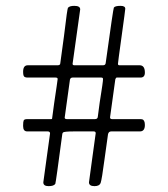

<svg xmlns="http://www.w3.org/2000/svg" viewBox="-20 -570 573 656"><path d="M59 -139Q59 -139 59 -142Q59 -154 61 -158.5Q63 -163 73 -163H155Q158 -163 158 -165Q160 -183 165 -217Q170 -251 173.5 -274.5Q177 -298 177 -300Q177 -305 170 -305H75Q66 -305 62.5 -308.5Q59 -312 59 -325Q59 -347 75 -347H177Q186 -347 186 -354Q200 -454 208 -521Q211 -541 212 -543Q217 -550 234 -550Q254 -550 254 -538Q254 -535 241 -445Q228 -355 228 -352Q228 -347 234 -347H332Q340 -347 341 -354Q367 -542 369 -544Q373 -550 392 -550Q408 -550 408 -540Q408 -536 395.5 -446Q383 -356 383 -352Q383 -347 388 -347H457Q475 -347 475 -322Q475 -305 460 -305H379Q376 -305 374 -299Q356 -170 356 -169Q356 -163 363 -163H458Q464 -163 467 -162Q470 -161 472.5 -156.5Q475 -152 475 -143Q475 -121 458 -121H360Q351 -121 349 -111Q344 -76 337 -25Q328 43 324 54.5Q320 66 303 66Q284 66 284 53Q284 50 295.5 -31.5Q307 -113 307 -115Q307 -121 300 -121H234Q215 -121 206 -120Q197 -119 195.5 -117.5Q194 -116 193 -113Q171 53 169 58Q164 66 146 66Q128 66 128 53Q128 50 139.5 -31Q151 -112 151 -114Q151 -121 143 -121H73Q59 -121 59 -139ZM201 -168Q201 -163 209 -163H304Q313 -163 314 -170Q317 -196 320.5 -219Q324 -242 326 -254.5Q328 -267 329.5 -277.5Q331 -288 331.5 -293Q332 -298 332 -300Q332 -305 326 -305H228Q221 -305 219 -298Q201 -169 201 -168Z"/></svg>

Font: OFL Sorts Mill Goudy TT
Style: Regular
Weight: 500
Version: Version 003.000